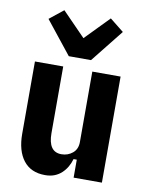

<svg xmlns="http://www.w3.org/2000/svg" viewBox="-89 -860 718 936"><g transform="rotate(10 270.0 -392.0)"><path d="M339 -89H323Q317 -68 306.5 -50Q296 -32 281 -18Q266 -4 246 4Q226 12 199 12Q129 12 92 -35.5Q55 -83 55 -168V-525H195V-195Q195 -102 260 -102Q292 -102 315.5 -121.5Q339 -141 339 -176V-525H479V0H339ZM213 -579 84 -741 153 -796 268 -678 383 -796 452 -741 323 -579Z"/></g></svg>

Font: IBM Plex Sans Cond
Style: Bold
Weight: 700
Width: 3
Designer: Mike Abbink, Paul van der Laan, Pieter van Rosmalen
Foundry: Bold Monday
Version: Version 1.3